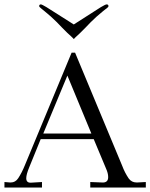

<svg xmlns="http://www.w3.org/2000/svg" viewBox="-40 -844 676 864"><path d="M616.2 -24.9V0H366.2V-24.9L417 -22.9Q446.8 -20 446.8 -46.9Q446.8 -64.5 437 -85.9L381.8 -217.8H143.1L91.8 -91.8Q78.1 -59.1 78.1 -42Q78.1 -20.5 100.1 -22L148.9 -24.9V0H-20V-24.9L4.9 -22.9H8.8Q29.3 -22.9 42 -42Q58.6 -67.4 71.8 -100.1L282.2 -606.9H297.9L509.8 -98.1Q521.5 -66.9 539.1 -41Q552.2 -22.9 574.2 -22.9H579.1ZM136.2 -815.9Q136.2 -824.2 144 -824.2Q148.4 -824.2 168.9 -812L292 -733.9L414.1 -812Q434.6 -824.2 439.9 -824.2Q448.2 -824.2 448.2 -815.9Q448.2 -813 440.9 -807.1Q439 -805.7 433.1 -801.3Q427.2 -796.9 423.8 -793.9Q394 -770 368.2 -744.1L345.2 -720.2L320.8 -695.8Q292 -669.4 292 -668Q292.5 -668 289.8 -670.9Q287.1 -673.8 280.3 -680.2Q273.4 -686.5 263.2 -695.8L238.8 -720.2L215.8 -744.1Q189.9 -770 160.2 -793.9Q151.4 -801.3 144 -807.1Q136.2 -813.5 136.2 -815.9ZM154.8 -243.2H371.1L263.2 -503.9Z"/></svg>

Font: Unna Light
Style: Regular
Weight: 300
Designer: Jorge de Buen Unna
Foundry: Omnibus-Type
Version: Version 2.007;PS 002.007;hotconv 1.0.88;makeotf.lib2.5.64775